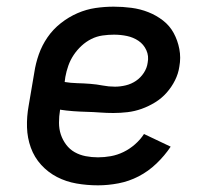

<svg xmlns="http://www.w3.org/2000/svg" viewBox="-20 -548 640 576"><path d="M274 8Q241 8 209.5 2.5Q178 -3 151 -17Q124 -31 103.5 -53.5Q83 -76 72.5 -105Q62 -134 61 -166Q60 -198 66 -231L83 -331Q87 -358 96.5 -385Q106 -412 122.5 -436Q139 -460 162.5 -478.5Q186 -497 212.5 -508.5Q239 -520 266.5 -524Q294 -528 321 -528Q348 -528 374.5 -524.5Q401 -521 425 -511.5Q449 -502 469 -486.5Q489 -471 501 -449Q513 -427 518 -401Q523 -375 518 -348Q515 -327 505 -307Q495 -287 480 -270Q465 -253 445.5 -241Q426 -229 405 -221.5Q384 -214 362.5 -211.5Q341 -209 320 -209Q300 -209 280 -210.5Q260 -212 240 -212.5Q220 -213 199.5 -214.5Q179 -216 160 -219V-217Q157 -199 157 -180Q157 -161 162.5 -144.5Q168 -128 178.5 -114Q189 -100 204 -91.5Q219 -83 237 -79.5Q255 -76 274 -76Q293 -76 312.5 -79.5Q332 -83 350.5 -92Q369 -101 385 -115Q401 -129 412 -146L492 -108Q474 -81 449.5 -57.5Q425 -34 396 -19Q367 -4 335.5 2Q304 8 274 8ZM325 -288Q341 -288 357.5 -292Q374 -296 388 -305.5Q402 -315 411.5 -329.5Q421 -344 423 -360Q427 -380 419 -397.5Q411 -415 395.5 -425.5Q380 -436 361 -440Q342 -444 322 -444Q305 -444 287.5 -441.5Q270 -439 254 -431Q238 -423 224.5 -410.5Q211 -398 201 -383Q191 -368 185 -351Q179 -334 176 -317L174 -302Q192 -299 211.5 -298.5Q231 -298 250.5 -296.5Q270 -295 288 -291.5Q306 -288 325 -288Z"/></svg>

Font: Iosevka Etoile Medium
Style: Italic
Weight: 500
Italic angle: -9°
Designer: Belleve Invis
Foundry: Belleve Invis
Version: Version 22.1.2; ttfautohint (v1.8.4)